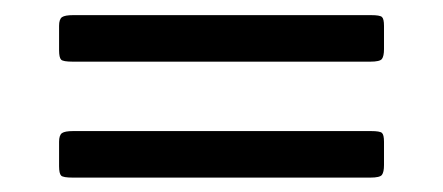

<svg xmlns="http://www.w3.org/2000/svg" viewBox="-20 -518 600 260"><path d="M79 -497.5H482.5Q494.5 -497.5 497.2 -495Q500 -492.5 500 -483V-451.5Q500 -442 497.2 -438.2Q494.5 -434.5 481.5 -434.5H78.5Q65.5 -434.5 62.8 -437.2Q60 -440 60 -450V-483Q60 -492 64 -494.8Q68 -497.5 79 -497.5ZM79 -340.5H482.5Q494.5 -340.5 497.2 -338Q500 -335.5 500 -326V-294.5Q500 -285 497.2 -281.2Q494.5 -277.5 481.5 -277.5H78.5Q65.5 -277.5 62.8 -280.2Q60 -283 60 -293V-326Q60 -335 64 -337.8Q68 -340.5 79 -340.5Z"/></svg>

Font: Besley* Condensed Medium
Style: Regular
Weight: 500
Width: 3
Designer: Owen Earl
Foundry: indestructible type*
Version: Version 3.000; ttfautohint (v1.8.3)